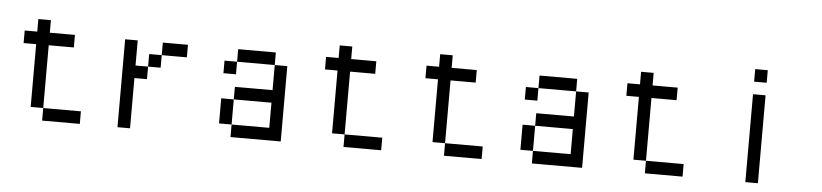

<svg xmlns="http://www.w3.org/2000/svg" viewBox="-39 -757 4077 952"><g transform="rotate(5 2000.0 -281.0)"><path d="M125 -500H187.5V-437.5H312.5V-375H187.5V-62.5H125V-375H62.5V-437.5H125ZM187.5 -62.5H375V0H187.5Z M750 -437.5H875V-375H750ZM687.5 -375H750V-312.5H687.5ZM562.5 -437.5H625V-312.5H687.5V-250H625V0H562.5Z M1062.5 -375H1125V-312.5H1062.5ZM1062.5 -187.5H1125V-62.5H1062.5ZM1312.5 -375H1375V0H1125V-62.5H1312.5V-187.5H1125V-250H1312.5ZM1125 -437.5H1312.5V-375H1125Z M1625 -500H1687.5V-437.5H1812.5V-375H1687.5V-62.5H1625V-375H1562.5V-437.5H1625ZM1687.5 -62.5H1875V0H1687.5Z M2125 -500H2187.5V-437.5H2312.5V-375H2187.5V-62.5H2125V-375H2062.5V-437.5H2125ZM2187.5 -62.5H2375V0H2187.5Z M2562.5 -375H2625V-312.5H2562.5ZM2562.5 -187.5H2625V-62.5H2562.5ZM2812.5 -375H2875V0H2625V-62.5H2812.5V-187.5H2625V-250H2812.5ZM2625 -437.5H2812.5V-375H2625Z M3125 -500H3187.5V-437.5H3312.5V-375H3187.5V-62.5H3125V-375H3062.5V-437.5H3125ZM3187.5 -62.5H3375V0H3187.5Z M3687.5 -437.5H3750V0H3687.5ZM3687.5 -562.5H3750V-500H3687.5Z"/></g></svg>

Font: Pixel Operator Mono
Style: Regular
Weight: 400
Monospace: yes
Designer: Jayvee Enaguas (HarvettFox96)
Version: 2016.04.25